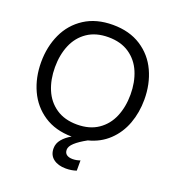

<svg xmlns="http://www.w3.org/2000/svg" viewBox="-164 -859 1090 1199"><g transform="rotate(20 381.0 -260.0)"><path d="M295 119Q295 86 317.5 59Q340 32 376 12Q267 11 191 -39.5Q115 -90 76.5 -174Q38 -258 38 -360Q38 -463 77 -547.5Q116 -632 193.5 -682Q271 -732 381 -732Q491 -732 568.5 -682Q646 -632 685 -547.5Q724 -463 724 -360Q724 -274 696.5 -199.5Q669 -125 613.5 -72.5Q558 -20 479 0Q428 28 401.5 52.5Q375 77 375 99Q375 121 389.5 131.5Q404 142 429 142Q454 142 479 133V201Q447 212 409 212Q358 212 326.5 188Q295 164 295 119ZM632 -360Q632 -442 604.5 -507.5Q577 -573 520.5 -611.5Q464 -650 381 -650Q298 -650 241.5 -611.5Q185 -573 157.5 -507.5Q130 -442 130 -360Q130 -278 157.5 -212.5Q185 -147 241.5 -108.5Q298 -70 381 -70Q464 -70 520.5 -108.5Q577 -147 604.5 -212.5Q632 -278 632 -360Z"/></g></svg>

Font: Aspekta Variable
Style: Regular
Weight: 400
Designer: Ivo Dolenc
Version: Version 2.100